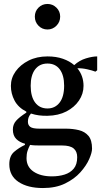

<svg xmlns="http://www.w3.org/2000/svg" viewBox="-20 -735 515 970"><path d="M220 -150Q174 -149 138 -161H136Q127 -150 124 -140.5Q121 -131 121 -120Q121 -103 133 -94Q145 -85 179 -85H312Q348 -85 378.5 -77.5Q409 -70 427 -48.5Q445 -27 445 16Q445 36 430.5 69Q416 102 386 135.5Q356 169 309 192Q262 215 197 215Q120 215 73.5 184Q27 153 27 95Q27 53 51.5 32Q76 11 106 -3V-9Q79 -16 62 -33Q45 -50 45 -81Q45 -106 61 -124.5Q77 -143 113 -166V-171Q72 -192 53.5 -227Q35 -262 35 -301Q35 -341 59 -374.5Q83 -408 124.5 -429Q166 -450 220 -450Q264 -450 298 -438Q332 -426 355 -406Q381 -430 414 -440Q447 -450 471 -450V-380L462 -373Q447 -379 420.5 -385Q394 -391 371 -390Q402 -352 402 -301Q402 -261 379 -227Q356 -193 315.5 -172Q275 -151 220 -150ZM220 -187Q258 -187 281 -216.5Q304 -246 304 -302Q304 -355 282 -384.5Q260 -414 220 -414Q180 -414 157.5 -384.5Q135 -355 135 -302Q135 -247 157.5 -217Q180 -187 220 -187ZM114 64Q114 108 149.5 132Q185 156 242 156Q277 156 306 147Q335 138 352.5 117Q370 96 370 59Q370 30 352 15Q334 0 294 0H184Q170 0 157 -0.5Q144 -1 132 -3Q124 12 119 27.5Q114 43 114 64ZM220 -586Q193 -586 174.5 -605Q156 -624 156 -651Q156 -678 174.5 -696.5Q193 -715 220 -715Q246 -715 265 -696.5Q284 -678 284 -651Q284 -624 265 -605Q246 -586 220 -586Z"/></svg>

Font: Gulzar
Style: Regular
Weight: 400
Designer: Borna Izadpanah, Alice Savoie, Simon Cozens, Fiona Ross
Version: Version 1.000;[7b34f74]; ttfautohint (v1.8.4)